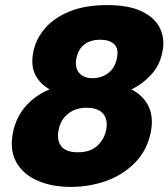

<svg xmlns="http://www.w3.org/2000/svg" viewBox="-20 -727 661 754"><path d="M175 -376Q137 -397 118.5 -433.5Q100 -470 111 -524Q121 -574 156.5 -615.5Q192 -657 253 -682Q314 -707 401 -707Q487 -707 538.5 -681.5Q590 -656 609 -614.5Q628 -573 618 -524Q608 -471 574 -434Q540 -397 496 -376Q543 -352 563.5 -309Q584 -266 572 -207Q558 -138 512 -90Q466 -42 399.5 -17.5Q333 7 258 7Q184 7 127.5 -17.5Q71 -42 44 -90Q17 -138 31 -207Q43 -266 80 -309Q117 -352 175 -376ZM439 -498Q447 -536 428.5 -553.5Q410 -571 373 -571Q337 -571 312.5 -553.5Q288 -536 280 -498Q273 -461 291 -440.5Q309 -420 343 -420Q379 -420 405.5 -440.5Q432 -461 439 -498ZM320 -304Q291 -304 268.5 -293.5Q246 -283 230.5 -263.5Q215 -244 210 -216Q202 -178 220 -153.5Q238 -129 286 -129Q334 -129 361.5 -154Q389 -179 397 -216Q402 -244 395 -263.5Q388 -283 369 -293.5Q350 -304 320 -304Z"/></svg>

Font: Albert Sans Black
Style: Italic
Weight: 900
Italic angle: -11.25°
Designer: Andreas Rasmussen
Foundry: a.Foundry
Version: Version 1.025